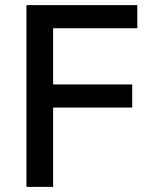

<svg xmlns="http://www.w3.org/2000/svg" viewBox="-20 -728 590 748"><path d="M515 -708H83V0H187V-309H495V-399H187V-618H515Z"/></svg>

Font: UULA Sans Medium
Style: Regular
Weight: 500
Designer: Mohamed Gaber, Laura Garcia Mut
Foundry: Kief Type Foundry
Version: Version 3.006;hotconv 1.0.109;makeotfexe 2.5.65596